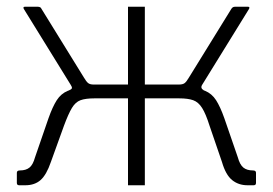

<svg xmlns="http://www.w3.org/2000/svg" viewBox="-20 -550 810 570"><path d="M37 0Q34 0 32 -1.5Q30 -3 30 -7V-37Q30 -44 39 -44Q57 -44 67.5 -52.5Q78 -61 84 -83L124 -199Q136 -233 148.5 -252.5Q161 -272 181.5 -280.5Q202 -289 237 -290L242 -299H360V-530H410V-299H528L533 -290Q568 -289 588.5 -280.5Q609 -272 621.5 -252.5Q634 -233 646 -199L686 -83Q692 -61 702.5 -52.5Q713 -44 731 -44Q740 -44 740 -37V-7Q740 -3 738 -1.5Q736 0 733 0H715Q688 0 669 -15.5Q650 -31 639 -69L602 -177Q591 -212 580 -229.5Q569 -247 553.5 -252.5Q538 -258 512 -258H410V0H360V-258H260Q234 -258 219 -252.5Q204 -247 193.5 -229.5Q183 -212 170 -177L131 -69Q118 -31 100.5 -15.5Q83 0 55 0ZM258 -280 185 -282Q193 -285 193.5 -288.5Q194 -292 190 -298L51 -523Q47 -530 54 -530H92Q96 -530 99 -528.5Q102 -527 103 -524L229 -320Q236 -308 241.5 -303.5Q247 -299 258 -299ZM511 -280V-299Q523 -299 528.5 -303.5Q534 -308 541 -320L667 -524Q669 -527 671.5 -528.5Q674 -530 678 -530H716Q723 -530 719 -523L580 -298Q574 -288 585 -282Z"/></svg>

Font: Libre Franklin ExtraLight
Style: Regular
Weight: 250
Designer: Pablo Impallari, Rodrigo Fuenzalida, Nhung Nguyen
Foundry: Impallari Type
Version: Version 3.000